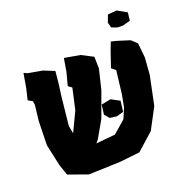

<svg xmlns="http://www.w3.org/2000/svg" viewBox="-130 -846 935 966"><g transform="rotate(-20 337.5 -363.0)"><path d="M415 -317.4 364.3 -307.6 357.4 -255.9 378.9 -230.5 416 -225.6 453.1 -236.3 460 -293ZM573.2 -644.5H601.6L641.6 -655.3L646.5 -698.2L596.7 -726.6L548.8 -722.7L534.2 -683.6L542 -655.3ZM48.8 -591.8 36.1 -516.6 21.5 -455.1 44.9 -441.4 47.9 -421.9 38.1 -335.9 35.2 -209 60.5 -92.8 80.1 -36.1 183.6 1 353.5 -4.9 460 -16.6 550.8 -97.7 610.4 -210 642.6 -365.2 649.4 -456.1 641.6 -534.2 612.3 -561.5 543.9 -583 515.6 -589.8 497.1 -541 470.7 -462.9 492.2 -445.3 477.5 -321.3 464.8 -254.9 441.4 -200.2 375 -142.6 272.5 -132.8 286.1 -149.4 337.9 -240.2 387.7 -377 413.1 -482.4 412.1 -545.9 349.6 -578.1 265.6 -592.8 253.9 -522.5 235.4 -453.1 254.9 -438.5 229.5 -325.2 179.7 -220.7 171.9 -262.7 187.5 -411.1 197.3 -485.4 203.1 -545.9 145.5 -569.3 68.4 -583Z"/></g></svg>

Font: MaokenAssortedSans-TC
Style: Regular
Weight: 500
Version: Version 0.83